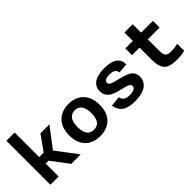

<svg xmlns="http://www.w3.org/2000/svg" viewBox="59 -1556 2362 2362"><g transform="rotate(-45 1240.0 -375.0)"><path d="M214.5 0V-225H264.5L434.5 0H599.5L393.5 -272V-278.5L588.5 -534H432L292.5 -338H214.5V-765H71V0Z M1196 -264.5C1196 -460 1075 -546 930 -546C785.5 -546 664 -460 664 -264.5C664 -69.5 785.5 12 930 12C1075 12 1196 -69.5 1196 -264.5ZM1051 -265C1051 -138 999.5 -99 930 -99C860.5 -99 809 -138 809 -265C809 -392 860.5 -435.5 930 -435.5C999.5 -435.5 1051 -392 1051 -265Z M1554 -546C1393.5 -546 1313.5 -485.5 1313.5 -383C1313.5 -283.5 1389 -242.5 1497 -217.5C1599.5 -193.5 1646 -182 1646 -144C1646 -115 1618.5 -89 1544.5 -89C1477.5 -89 1441 -106.5 1425.5 -166.5L1294.5 -152.5C1315 -35 1389 12 1536.5 12C1702.5 12 1791.5 -54 1791.5 -161C1791.5 -266.5 1705.5 -293.5 1595.5 -321C1495 -346 1449.5 -356 1449.5 -394C1449.5 -427.5 1483.5 -445.5 1545 -445.5C1613.5 -445.5 1644 -422.5 1648.5 -376L1778 -386C1783 -491 1702 -546 1554 -546Z M2268 15C2318.5 15 2363.5 8.5 2400.5 -1.5V-123C2361 -114 2323 -108 2287.5 -108C2211.5 -108 2183.5 -127.5 2183.5 -217.5V-417H2389V-534H2183.5V-680H2039.5V-534H1909V-417H2039.5V-218C2039.5 -28 2103.5 15 2268 15Z"/></g></svg>

Font: Monaspace Neon
Style: Bold
Weight: 700
Designer: Riley Cran & the Lettermatic Team
Foundry: Lettermatic
Version: Version 1.200 (Monaspace Neon)